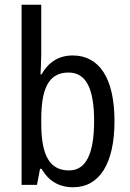

<svg xmlns="http://www.w3.org/2000/svg" viewBox="-20 -780 548 810"><path d="M154 -553V-760H71V0H136L149 -68H155C185 -17 228 10 289 10C398 10 463 -88 463 -269C463 -451 398 -546 287 -546C227 -546 184 -517 155 -466H151C152 -493 154 -524 154 -553ZM269 -474C344 -474 377 -405 377 -270C377 -129 342 -61 271 -61C188 -61 154 -127 154 -260V-275C154 -395 179 -474 269 -474Z"/></svg>

Font: Noto Sans Devanagari UI Condensed
Style: Regular
Weight: 400
Width: 3
Designer: Jelle Bosma - Monotype Design Team
Foundry: Monotype Imaging Inc.
Version: Version 2.004